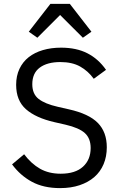

<svg xmlns="http://www.w3.org/2000/svg" viewBox="-20 -955 621 987"><path d="M42 0ZM289 12Q204 12 144 -20.5Q84 -53 42 -110L104 -162Q141 -113 186 -87.5Q231 -62 292 -62Q367 -62 406.5 -98Q446 -134 446 -194Q446 -244 416 -271Q386 -298 317 -314L260 -327Q164 -349 113.5 -393.5Q63 -438 63 -519Q63 -565 80 -601Q97 -637 127.5 -661Q158 -685 200.5 -697.5Q243 -710 294 -710Q373 -710 429.5 -681Q486 -652 525 -596L462 -550Q433 -590 392 -613Q351 -636 290 -636Q223 -636 184.5 -607.5Q146 -579 146 -522Q146 -472 178.5 -446.5Q211 -421 277 -406L334 -393Q437 -370 483 -323Q529 -276 529 -198Q529 -150 512.5 -111Q496 -72 465 -45Q434 -18 389.5 -3Q345 12 289 12ZM339 -935 450 -792 406 -761 289 -878 172 -761 128 -792 239 -935Z"/></svg>

Font: Aneliza
Style: Regular
Weight: 400
Designer: Mike Abbink, Paul van der Laan, Pieter van Rosmalen
Foundry: Bold Monday
Version: Version 3.001;September 8, 2019;FontCreator 11.5.0.2425 64-b